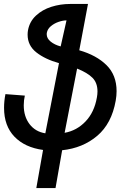

<svg xmlns="http://www.w3.org/2000/svg" viewBox="-26 -745 646 970"><path d="M191.5 12.5Q99.5 0 47 -54.5Q-5.5 -109 -5.5 -200Q-5.5 -235 1.5 -269.5L99.5 -262Q94 -238.5 94 -213Q94 -156.5 123.2 -118Q152.5 -79.5 203 -71.5L272 -426Q202 -445.5 157.8 -480.2Q113.5 -515 113.5 -570Q113.5 -582 115.5 -592.5Q123.5 -636 155.5 -666Q187.5 -696 233.2 -710.5Q279 -725 328.5 -725H418.5L374.5 -491Q461.5 -466 512.2 -415.8Q563 -365.5 563 -284.5Q563 -261.5 558.5 -236Q538 -120.5 465.2 -58.8Q392.5 3 288 14L254.5 205H157.5ZM463.5 -252.5Q466.5 -269 466.5 -283Q466.5 -326.5 441.2 -352Q416 -377.5 363.5 -398.5L300.5 -74Q362 -85 406.2 -131.5Q450.5 -178 463.5 -252.5ZM210.5 -579Q210 -576.5 210 -572Q210 -551 230 -534.8Q250 -518.5 280.5 -510.5L310 -642Q292 -642 270 -634.5Q248 -627 231 -612.8Q214 -598.5 210.5 -579Z"/></svg>

Font: JuliaMono MediumItalic
Style: Regular
Weight: 500
Italic angle: -9°
Monospace: yes
Designer: cormullion
Foundry: corm
Version: Version 0.049; ttfautohint (v1.8.4)